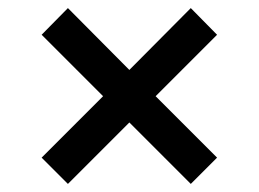

<svg xmlns="http://www.w3.org/2000/svg" viewBox="-20 -530 640 475"><path d="M83 -140 235 -292 83 -444 148 -510 300 -357 452 -510 517 -444 365 -292 517 -140 452 -75 300 -227 148 -75Z"/></svg>

Font: Geist Mono Medium
Style: Regular
Weight: 500
Monospace: yes
Designer: Basement.studio, Andrés Briganti, Mateo Zaragoza
Foundry: Basement.studio, Vercel, Andrés Briganti, Guido Ferreyra, Mateo Zaragoza
Version: Version 1.500; ttfautohint (v1.8.4.7-5d5b)